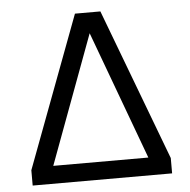

<svg xmlns="http://www.w3.org/2000/svg" viewBox="-50 -736 779 786"><g transform="rotate(-5 339.0 -343.0)"><path d="M52.8 0V-63L286.5 -686H391L625.8 -63V0ZM143.8 -73H534.5L339.5 -600.8Z"/></g></svg>

Font: Chivo Medium
Style: Regular
Weight: 500
Designer: Hector Gatti
Foundry: Omnibus-Type
Version: Version 2.002